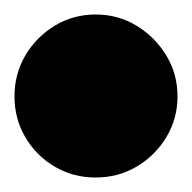

<svg xmlns="http://www.w3.org/2000/svg" viewBox="-82 -523 265 265"><path d="M-62 -390Q-62 -359 -47 -333.5Q-32 -308 -6.5 -293Q19 -278 50 -278Q81 -278 106.5 -293Q132 -308 147.5 -333.5Q163 -359 163 -390Q163 -421 147.5 -446.5Q132 -472 106.5 -487.5Q81 -503 50 -503Q19 -503 -6.5 -487.5Q-32 -472 -47 -446.5Q-62 -421 -62 -390Z"/></svg>

Font: Linefont Black
Style: Regular
Weight: 900
Monospace: yes
Version: Version 3.002;gftools[0.9.33]